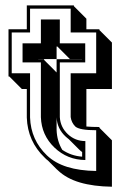

<svg xmlns="http://www.w3.org/2000/svg" viewBox="-20 -645 472 727"><path d="M125 -420.9H147V-418L194.3 -370.6V-420.9H290.5V-421.4H244.6L197.3 -468.8H194.3V-421.4H125ZM291 -69.3Q285.2 -73.2 278.3 -80.1L240.2 -118.2Q237.3 -120.6 234.4 -122.8Q231.4 -125 228.5 -127.9Q196.3 -157.7 194.3 -200.7V-152.8Q195.8 -110.8 215.8 -77.6Q250 -54.7 291 -51.8ZM356.4 -161.1 403.8 -113.8V62Q333.5 61 282.5 45.9Q231.4 30.8 199.2 0Q198.2 -1 197 -2Q195.8 -2.9 194.8 -3.9L161.6 -37.1Q154.8 -42 149.4 -47.9Q84.5 -109.9 81.5 -199.7V-308.1H62.5L15.1 -355.5H12.2V-534.2H81.5V-624.5H259.8V-621.6L307.1 -574.2V-534.2H356.4V-531.2L403.8 -483.9V-308.1H307.1V-166Q316.9 -165 329.1 -164.6Q341.3 -164.1 356.4 -164.1ZM303.2 -39.1Q234.9 -39.6 186 -86.4Q137.2 -133.3 134.8 -201.2V-408.7H65.4V-481H134.8V-571.3H206.5V-481H302.7V-408.7H206.5V-201.2Q209 -163.1 236.8 -137Q264.6 -110.8 303.2 -110.8ZM344.2 -151.9Q280.8 -151.9 265.1 -166Q250.5 -180.7 247.6 -201.7V-367.7H344.2V-522H247.6V-612.3H93.8V-522H24.4V-367.7H93.8V-200.2Q96.7 -115.2 157.7 -56.6Q188.5 -27.3 234.9 -12.9Q281.2 1.5 344.2 2.4Z"/></svg>

Font: Gondrin
Style: Regular
Weight: 400
Designer: Peter Wiegel, original typeface by Carl Albert Fahrenwaldt 1901
Foundry: Peter Wiegel
Version: Version 1.000 2010 initial release